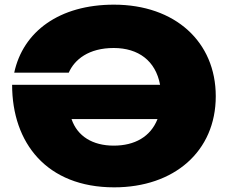

<svg xmlns="http://www.w3.org/2000/svg" viewBox="-20 -788 981 824"><path d="M469 -768C235 -768 79 -653 41 -476H275C300 -533 361 -582 468 -582C574 -582 648 -527 667 -424H32C32 -175 180 16 470 16C727 16 906 -138 906 -375C906 -608 732 -768 469 -768ZM468 -163C378 -163 312 -203 287 -277H656C626 -201 558 -163 468 -163Z"/></svg>

Font: Bounded ExtBd
Style: Regular
Weight: 800
Designer: Vlad Churkin
Version: Version 3.0